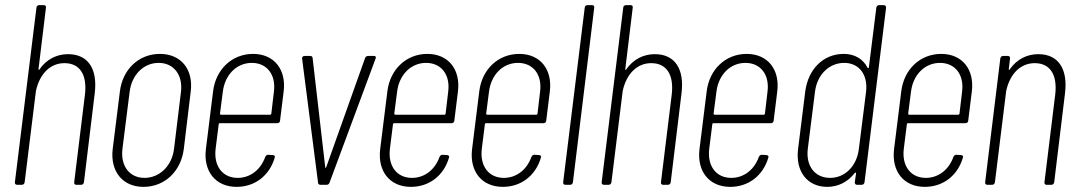

<svg xmlns="http://www.w3.org/2000/svg" viewBox="-20 -720 4198 748"><path d="M245 -509C201 -509 161 -489 134 -450C132 -446 130 -447 130 -451L159 -690C160 -696 157 -700 151 -700H133C127 -700 122 -696 122 -690L38 -10C37 -4 41 0 47 0H65C71 0 75 -4 76 -10L120 -366C135 -434 177 -474 231 -474C291 -474 320 -429 311 -352L269 -10C268 -4 272 0 277 0H296C302 0 306 -4 307 -10L349 -356C361 -452 323 -509 245 -509Z M539 8C622 8 685 -53 696 -139L723 -363C734 -449 686 -510 603 -510C520 -510 457 -449 447 -363L419 -139C409 -53 457 8 539 8ZM543 -27C484 -27 449 -74 457 -140L485 -362C493 -428 539 -475 598 -475C657 -475 693 -428 685 -362L658 -140C650 -74 602 -27 543 -27Z M1071 -250 1085 -363C1096 -449 1048 -510 966 -510C883 -510 820 -449 810 -363L782 -138C772 -52 820 8 902 8C974 8 1030 -37 1050 -105C1053 -112 1048 -116 1042 -116L1025 -117C1019 -117 1016 -114 1013 -108C996 -60 956 -27 906 -27C847 -27 812 -73 820 -140L832 -236C832 -238 834 -240 836 -240H1060C1066 -240 1071 -244 1071 -250ZM961 -475C1020 -475 1056 -429 1047 -362L1037 -277C1037 -275 1034 -273 1033 -273H840C839 -273 837 -275 837 -277L848 -362C856 -429 902 -475 961 -475Z M1229 0H1252C1258 0 1262 -3 1264 -9L1443 -491C1446 -498 1444 -502 1437 -502H1414C1408 -502 1403 -498 1402 -493L1251 -69C1249 -65 1247 -65 1247 -69L1198 -493C1198 -499 1194 -502 1189 -502H1167C1160 -502 1156 -498 1157 -491L1219 -9C1219 -3 1223 0 1229 0Z M1750 -250 1764 -363C1775 -449 1727 -510 1645 -510C1562 -510 1499 -449 1489 -363L1461 -138C1451 -52 1499 8 1581 8C1653 8 1709 -37 1729 -105C1732 -112 1727 -116 1721 -116L1704 -117C1698 -117 1695 -114 1692 -108C1675 -60 1635 -27 1585 -27C1526 -27 1491 -73 1499 -140L1511 -236C1511 -238 1513 -240 1515 -240H1739C1745 -240 1750 -244 1750 -250ZM1640 -475C1699 -475 1735 -429 1726 -362L1716 -277C1716 -275 1713 -273 1712 -273H1519C1518 -273 1516 -275 1516 -277L1527 -362C1535 -429 1581 -475 1640 -475Z M2108 -250 2122 -363C2133 -449 2085 -510 2003 -510C1920 -510 1857 -449 1847 -363L1819 -138C1809 -52 1857 8 1939 8C2011 8 2067 -37 2087 -105C2090 -112 2085 -116 2079 -116L2062 -117C2056 -117 2053 -114 2050 -108C2033 -60 1993 -27 1943 -27C1884 -27 1849 -73 1857 -140L1869 -236C1869 -238 1871 -240 1873 -240H2097C2103 -240 2108 -244 2108 -250ZM1998 -475C2057 -475 2093 -429 2084 -362L2074 -277C2074 -275 2071 -273 2070 -273H1877C1876 -273 1874 -275 1874 -277L1885 -362C1893 -429 1939 -475 1998 -475Z M2183 0H2201C2207 0 2211 -4 2212 -10L2295 -690C2296 -696 2293 -700 2287 -700H2269C2263 -700 2258 -696 2258 -690L2174 -10C2173 -4 2177 0 2183 0Z M2531 -509C2487 -509 2447 -489 2420 -450C2418 -446 2416 -447 2416 -451L2445 -690C2446 -696 2443 -700 2437 -700H2419C2413 -700 2408 -696 2408 -690L2324 -10C2323 -4 2327 0 2333 0H2351C2357 0 2361 -4 2362 -10L2406 -366C2421 -434 2463 -474 2517 -474C2577 -474 2606 -429 2597 -352L2555 -10C2554 -4 2558 0 2563 0H2582C2588 0 2592 -4 2593 -10L2635 -356C2647 -452 2609 -509 2531 -509Z M2994 -250 3008 -363C3019 -449 2971 -510 2889 -510C2806 -510 2743 -449 2733 -363L2705 -138C2695 -52 2743 8 2825 8C2897 8 2953 -37 2973 -105C2976 -112 2971 -116 2965 -116L2948 -117C2942 -117 2939 -114 2936 -108C2919 -60 2879 -27 2829 -27C2770 -27 2735 -73 2743 -140L2755 -236C2755 -238 2757 -240 2759 -240H2983C2989 -240 2994 -244 2994 -250ZM2884 -475C2943 -475 2979 -429 2970 -362L2960 -277C2960 -275 2957 -273 2956 -273H2763C2762 -273 2760 -275 2760 -277L2771 -362C2779 -429 2825 -475 2884 -475Z M3394 -690 3365 -458C3365 -454 3362 -453 3360 -456C3342 -491 3309 -510 3267 -510C3187 -510 3128 -450 3117 -363L3089 -138C3079 -53 3124 8 3203 8C3245 8 3283 -11 3310 -46C3312 -49 3315 -48 3315 -44L3310 -10C3310 -4 3313 0 3319 0H3337C3343 0 3347 -4 3348 -10L3432 -690C3432 -696 3429 -700 3423 -700H3405C3399 -700 3395 -696 3394 -690ZM3214 -27C3155 -27 3119 -73 3127 -140L3155 -362C3163 -429 3210 -475 3269 -475C3327 -475 3362 -429 3354 -362L3326 -140C3318 -73 3272 -27 3214 -27Z M3752 -250 3766 -363C3777 -449 3729 -510 3647 -510C3564 -510 3501 -449 3491 -363L3463 -138C3453 -52 3501 8 3583 8C3655 8 3711 -37 3731 -105C3734 -112 3729 -116 3723 -116L3706 -117C3700 -117 3697 -114 3694 -108C3677 -60 3637 -27 3587 -27C3528 -27 3493 -73 3501 -140L3513 -236C3513 -238 3515 -240 3517 -240H3741C3747 -240 3752 -244 3752 -250ZM3642 -475C3701 -475 3737 -429 3728 -362L3718 -277C3718 -275 3715 -273 3714 -273H3521C3520 -273 3518 -275 3518 -277L3529 -362C3537 -429 3583 -475 3642 -475Z M4025 -509C3981 -509 3941 -489 3914 -450C3912 -446 3910 -447 3910 -451L3915 -492C3916 -498 3912 -502 3907 -502H3888C3882 -502 3878 -498 3877 -492L3818 -10C3817 -4 3821 0 3827 0H3845C3851 0 3855 -4 3856 -10L3900 -366C3915 -434 3957 -474 4011 -474C4071 -474 4100 -429 4091 -352L4049 -10C4048 -4 4052 0 4057 0H4076C4082 0 4086 -4 4087 -10L4129 -356C4141 -452 4103 -509 4025 -509Z"/></svg>

Font: Barlow Condensed ExtraLight
Style: Italic
Weight: 275
Width: 3
Italic angle: -7°
Designer: Jeremy Tribby
Foundry: Tribby Type
Version: Version 1.422;hotconv 1.0.109;makeotfexe 2.5.65596